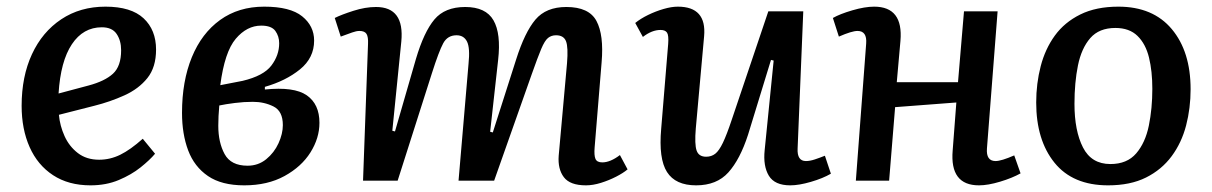

<svg xmlns="http://www.w3.org/2000/svg" viewBox="-20 -543 3643 577"><path d="M297 -523Q374 -523 411.5 -488Q449 -453 449 -394Q449 -341 423 -308.5Q397 -276 354 -256.5Q311 -237 263 -225L157 -198Q160 -165 174 -134Q188 -103 214 -83Q240 -63 278 -63Q311 -63 341.5 -78Q372 -93 409 -126L446 -81Q430 -62 402.5 -40Q375 -18 337 -2Q299 14 252 14Q186 14 139.5 -16.5Q93 -47 69 -101Q45 -155 45 -225Q45 -313 76 -380Q107 -447 164 -485Q221 -523 297 -523ZM344 -392Q344 -421 330.5 -441Q317 -461 286 -461Q230 -461 196 -410Q162 -359 156 -262L246 -286Q295 -299 319.5 -321.5Q344 -344 344 -392Z M714 14Q646 14 605 -14Q564 -42 545.5 -91Q527 -140 527 -204Q527 -299 556.5 -371Q586 -443 641.5 -483Q697 -523 774 -523Q852 -523 888 -494Q924 -465 924 -421Q924 -369 881.5 -334.5Q839 -300 776 -282V-274Q864 -283 902 -256.5Q940 -230 940 -174Q940 -128 913 -85Q886 -42 835 -14Q784 14 714 14ZM642 -287 709 -300Q772 -315 795.5 -346Q819 -377 819 -413Q819 -434 807.5 -450Q796 -466 765 -466Q722 -466 688.5 -426.5Q655 -387 642 -287ZM724 -45Q756 -45 780 -64.5Q804 -84 817 -112.5Q830 -141 830 -167Q830 -209 802 -223Q774 -237 740 -237Q713 -237 685.5 -233.5Q658 -230 639 -226Q636 -193 636 -165Q636 -115 655 -80Q674 -45 724 -45Z M1388 -351Q1393 -399 1383.5 -418Q1374 -437 1352 -437Q1325 -437 1312 -413Q1299 -389 1278 -323L1175 0H1071L1086 -411Q1087 -432 1081.5 -441Q1076 -450 1060 -450Q1051 -450 1038.5 -445.5Q1026 -441 1004 -433L986 -489Q1006 -499 1042 -510.5Q1078 -522 1110 -522Q1196 -522 1186 -418L1159 -150L1167 -148L1230 -366Q1254 -447 1285.5 -484.5Q1317 -522 1378 -522Q1440 -522 1463 -482Q1486 -442 1477 -363L1453 -147L1461 -145L1531 -364Q1557 -446 1589 -484Q1621 -522 1682 -522Q1750 -522 1772.5 -480Q1795 -438 1788 -356L1767 -100Q1765 -76 1769.5 -65.5Q1774 -55 1790 -55Q1814 -55 1843 -77L1866 -34Q1853 -23 1831.5 -12Q1810 -1 1786 6.5Q1762 14 1741 14Q1693 14 1674.5 -10.5Q1656 -35 1659 -75L1684 -353Q1688 -401 1681 -419Q1674 -437 1651 -437Q1637 -437 1627 -429Q1617 -421 1606.5 -396Q1596 -371 1578 -320L1465 0H1358Z M1889 -474Q1905 -487 1927.5 -498Q1950 -509 1974 -516Q1998 -523 2017 -523Q2104 -523 2096 -434L2071 -157Q2067 -109 2073.5 -90.5Q2080 -72 2102 -72Q2118 -72 2129.5 -81Q2141 -90 2152.5 -114Q2164 -138 2179 -183L2289 -509H2394L2377 -97Q2375 -59 2402 -59Q2414 -59 2429 -64Q2444 -69 2459 -75L2477 -21Q2453 -7 2417 3.5Q2381 14 2355 14Q2308 14 2290.5 -15Q2273 -44 2278 -92L2305 -361L2297 -363L2228 -138Q2204 -64 2169 -25Q2134 14 2072 14Q2010 14 1984.5 -26Q1959 -66 1967 -156L1988 -411Q1990 -437 1984.5 -445Q1979 -453 1965 -453Q1939 -453 1912 -432Z M2854 -235 2670 -221 2652 0H2552L2583 -412Q2586 -450 2557 -450Q2540 -450 2501 -433L2483 -489Q2504 -501 2541.5 -512Q2579 -523 2607 -523Q2695 -523 2686 -420Q2683 -389 2680.5 -358Q2678 -327 2675 -296H2859L2877 -509H2978L2946 -97Q2943 -59 2972 -59Q2989 -59 3028 -76L3047 -22Q3022 -8 2985.5 3Q2949 14 2922 14Q2834 14 2843 -91Z M3310 14Q3204 14 3149 -54Q3094 -122 3094 -235Q3094 -292 3107.5 -344Q3121 -396 3150 -436Q3179 -476 3226.5 -499.5Q3274 -523 3341 -523Q3445 -523 3501.5 -455.5Q3558 -388 3558 -275Q3558 -218 3544.5 -166Q3531 -114 3501 -73.5Q3471 -33 3424 -9.5Q3377 14 3310 14ZM3317 -50Q3367 -50 3394.5 -82Q3422 -114 3432.5 -165.5Q3443 -217 3443 -276Q3443 -329 3433 -370Q3423 -411 3398.5 -435Q3374 -459 3332 -459Q3283 -459 3256.5 -428.5Q3230 -398 3219.5 -346.5Q3209 -295 3209 -231Q3209 -150 3234.5 -100Q3260 -50 3317 -50Z"/></svg>

Font: Literata 12pt Medium
Style: Italic
Weight: 500
Italic angle: -2°
Designer: Latin by Veronika Burian and Jose Scaglione. Greek by Irene Vlachou. Cyrillic by Vera Evstafieva
Foundry: TypeTogether
Version: Version 3.002